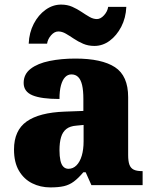

<svg xmlns="http://www.w3.org/2000/svg" viewBox="-20 -806 666 836"><path d="M199 10Q156 10 120 -8Q84 -26 62.5 -62.5Q41 -99 41 -155Q41 -238 96 -277Q151 -316 262 -320L343 -323V-375Q343 -412 337.5 -435.5Q332 -459 320.5 -470.5Q309 -482 291 -482Q275 -482 263.5 -470Q252 -458 245.5 -434.5Q239 -411 239 -375Q160 -375 121.5 -391Q83 -407 83 -445Q83 -483 113.5 -506.5Q144 -530 195.5 -540.5Q247 -551 308 -551Q423 -551 480.5 -513.5Q538 -476 538 -383V-131Q538 -104 543.5 -89Q549 -74 562 -67.5Q575 -61 597 -61H601V0H378L353 -56H343Q321 -30 301.5 -15.5Q282 -1 258.5 4.5Q235 10 199 10ZM278 -71Q298 -71 313 -86Q328 -101 336 -128Q344 -155 344 -191V-262L313 -259Q285 -257 269 -244.5Q253 -232 246 -209Q239 -186 239 -152Q239 -126 243 -107.5Q247 -89 256 -80Q265 -71 278 -71ZM391 -606Q364 -606 342 -615.5Q320 -625 301.5 -637.5Q283 -650 266.5 -659.5Q250 -669 234 -669Q217 -669 202.5 -652.5Q188 -636 185 -616H105Q107 -664 127 -702.5Q147 -741 178.5 -763.5Q210 -786 246 -786Q273 -786 294.5 -776.5Q316 -767 334.5 -754.5Q353 -742 369.5 -732.5Q386 -723 402 -723Q418 -723 433 -739.5Q448 -756 451 -776H530Q528 -728 508 -689.5Q488 -651 457.5 -628.5Q427 -606 391 -606Z"/></svg>

Font: Noto Serif Gujarati Black
Style: Regular
Weight: 900
Version: Version 2.102